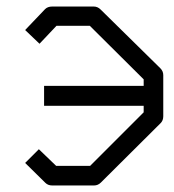

<svg xmlns="http://www.w3.org/2000/svg" viewBox="-20 -617 532 588"><path d="M57 -118 99 -160 152 -109H256L420 -273V-293H115V-354H420V-374L255 -538H153L101 -483L57 -525L118 -589Q126 -597 140 -597H267Q279 -597 288 -588L471 -408Q480 -399 480 -387V-261Q480 -248 472 -240L289 -58Q280 -49 268 -49H140Q127 -49 119 -57Z"/></svg>

Font: IBM 3270 Semi-Condensed
Style: Condensed
Weight: 400
Monospace: yes
Version: Version 2.3.1